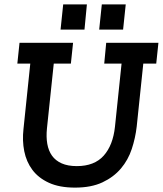

<svg xmlns="http://www.w3.org/2000/svg" viewBox="-20 -845 742 875"><path d="M464 -650H702L692 -555H633L603 -268Q597 -216 580.5 -166Q564 -116 531 -77Q498 -38 447 -14Q396 10 322 10Q251 10 203 -12Q155 -34 127.5 -71Q100 -108 90.5 -156Q81 -204 87 -257L118 -555H59L69 -650H313L303 -555H225L194 -260Q190 -221 195.5 -189.5Q201 -158 217 -135.5Q233 -113 261 -100.5Q289 -88 330 -88Q410 -88 452.5 -135.5Q495 -183 504 -268L534 -555H455ZM444 -825H553L541 -710H432ZM268 -825H376L365 -710H256Z"/></svg>

Font: Zilla Slab SemiBold
Style: Regular
Weight: 600
Designer: Typotheque.com
Foundry: Typotheque type foundry
Version: Version 1.0; 2017